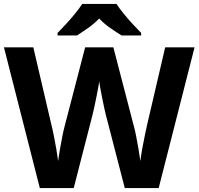

<svg xmlns="http://www.w3.org/2000/svg" viewBox="-20 -954 1007 974"><path d="M967 -714 785 0H613L516 -375Q513 -386 508.5 -408Q504 -430 498.5 -456Q493 -482 489 -505.5Q485 -529 483 -542Q482 -529 477.5 -505.5Q473 -482 468 -456.5Q463 -431 458 -408.5Q453 -386 450 -374L354 0H182L0 -714H149L240 -324Q246 -301 253 -266Q260 -231 266 -196Q272 -161 275 -137Q278 -162 284 -196.5Q290 -231 296.5 -263.5Q303 -296 308 -314L412 -714H555L659 -314Q664 -297 670.5 -264Q677 -231 683 -196Q689 -161 692 -137Q695 -162 701 -196.5Q707 -231 714.5 -266Q722 -301 727 -324L818 -714ZM571 -934Q585 -912 607.5 -884.5Q630 -857 654 -831Q678 -805 696 -787V-774H597Q571 -790 540 -811.5Q509 -833 483 -860Q457 -833 427 -812Q397 -791 371 -774H272V-787Q291 -806 314.5 -831.5Q338 -857 360.5 -884.5Q383 -912 397 -934Z"/></svg>

Font: Noto Sans Bengali UI
Style: Bold
Weight: 700
Designer: Jelle Bosma - Monotype Design Team
Foundry: Monotype Imaging Inc.
Version: Version 2.003; ttfautohint (v1.8.4.7-5d5b)